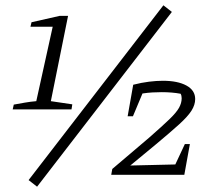

<svg xmlns="http://www.w3.org/2000/svg" viewBox="-20 -660 816 725"><path d="M28 -247 32 -265Q54 -269 74 -272.5Q94 -276 117 -278L179 -559H95L99 -576L205 -600H237L172 -278L253 -266L250 -247ZM120 45 88 20 597 -640 629 -615ZM400 0 404 -22 544 -141Q593 -184 619.5 -209.5Q646 -235 656 -253Q666 -271 666 -289Q666 -299 662 -306Q646 -309 628 -310.5Q610 -312 591 -312Q574 -312 556 -311Q538 -310 518 -307L482 -221H462L483 -340Q514 -348 542.5 -351.5Q571 -355 595 -355Q651 -355 684 -337Q717 -319 717 -286Q717 -264 703 -242Q689 -220 656.5 -190.5Q624 -161 570 -116L472 -35L642 -39L678 -116H697L676 0ZM645 -324 650 -320Q648 -322 645 -324Z"/></svg>

Font: Piazzolla Light
Style: Italic
Weight: 300
Italic angle: -11.3°
Designer: Juan Pablo del Peral
Foundry: Huerta Tipografica
Version: Version 1.330